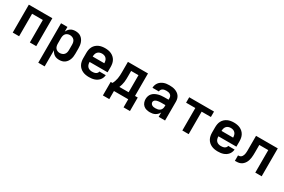

<svg xmlns="http://www.w3.org/2000/svg" viewBox="108 -1706 4583 3098"><g transform="rotate(30 2400.0 -156.5)"><path d="M81 0V-520H519V0H400V-419H200V0Z M681 215V-520H800V-434Q810 -455 824.5 -473.5Q839 -492 859 -505Q879 -518 902 -523Q925 -528 949 -528Q976 -528 1002 -521.5Q1028 -515 1049.5 -499.5Q1071 -484 1086.5 -462Q1102 -440 1111 -415Q1120 -390 1123.5 -363.5Q1127 -337 1127 -310V-210Q1127 -183 1123.5 -156.5Q1120 -130 1111 -105Q1102 -80 1086.5 -58Q1071 -36 1049.5 -20.5Q1028 -5 1002 1.5Q976 8 949 8Q925 8 902 3Q879 -2 859 -15Q839 -28 824.5 -46.5Q810 -65 800 -86V215ZM901 -93Q923 -93 945 -101Q967 -109 982 -126Q997 -143 1002.5 -165Q1008 -187 1008 -210V-310Q1008 -333 1002.5 -355Q997 -377 982 -394Q967 -411 945 -419Q923 -427 901 -427Q879 -427 858 -418.5Q837 -410 823.5 -393Q810 -376 805 -354Q800 -332 800 -310V-210Q800 -188 805 -166Q810 -144 823.5 -127Q837 -110 858 -101.5Q879 -93 901 -93Z M1503 8Q1473 8 1443 3Q1413 -2 1385.5 -14.5Q1358 -27 1335.5 -47.5Q1313 -68 1299 -94Q1285 -120 1279 -150Q1273 -180 1273 -210V-310Q1273 -340 1278.5 -369.5Q1284 -399 1298 -425.5Q1312 -452 1334.5 -472.5Q1357 -493 1384 -505.5Q1411 -518 1440.5 -523Q1470 -528 1500 -528Q1530 -528 1559.5 -523Q1589 -518 1616 -505.5Q1643 -493 1665.5 -472.5Q1688 -452 1702 -425.5Q1716 -399 1721.5 -369.5Q1727 -340 1727 -310V-210H1392Q1392 -187 1398 -164.5Q1404 -142 1419.5 -125Q1435 -108 1457.5 -100.5Q1480 -93 1503 -93Q1519 -93 1536 -95.5Q1553 -98 1568 -105Q1583 -112 1594 -125.5Q1605 -139 1606 -155H1725Q1723 -130 1713.5 -105.5Q1704 -81 1687.5 -61.5Q1671 -42 1649.5 -28Q1628 -14 1603.5 -6Q1579 2 1553.5 5Q1528 8 1503 8ZM1392 -310H1608Q1608 -333 1602 -355.5Q1596 -378 1581 -395Q1566 -412 1544.5 -419.5Q1523 -427 1500 -427Q1477 -427 1455.5 -419.5Q1434 -412 1419 -395Q1404 -378 1398 -355.5Q1392 -333 1392 -310Z M1848 151V-101H1881Q1895 -126 1904.5 -153.5Q1914 -181 1919 -209.5Q1924 -238 1925.5 -267Q1927 -296 1927 -325V-520H2301V-101H2352V151H2233V0H1967V151ZM2182 -101V-419H2045V-325Q2045 -296 2044.5 -267.5Q2044 -239 2040 -211Q2036 -183 2028.5 -155Q2021 -127 2010 -101Z M2639 8Q2607 8 2575.5 0Q2544 -8 2520 -29Q2496 -50 2484.5 -80.5Q2473 -111 2473 -143Q2473 -171 2482 -199Q2491 -227 2510.5 -248.5Q2530 -270 2555.5 -283.5Q2581 -297 2608.5 -305Q2636 -313 2664.5 -316Q2693 -319 2722 -319H2800V-352Q2800 -370 2791.5 -386Q2783 -402 2767.5 -411.5Q2752 -421 2734 -424Q2716 -427 2698 -427Q2681 -427 2664 -424Q2647 -421 2632 -412.5Q2617 -404 2607.5 -388.5Q2598 -373 2598 -356H2479Q2479 -356 2479 -356Q2479 -356 2479 -356Q2479 -382 2487.5 -407.5Q2496 -433 2511.5 -453.5Q2527 -474 2549 -489Q2571 -504 2595.5 -513Q2620 -522 2646 -525Q2672 -528 2698 -528Q2725 -528 2751.5 -525Q2778 -522 2803.5 -513Q2829 -504 2851.5 -489Q2874 -474 2889.5 -452.5Q2905 -431 2912 -405Q2919 -379 2919 -352V0H2800V-81Q2789 -59 2771.5 -41.5Q2754 -24 2732.5 -12.5Q2711 -1 2687 3.5Q2663 8 2639 8ZM2686 -93Q2707 -93 2728 -97.5Q2749 -102 2766 -115Q2783 -128 2791.5 -148Q2800 -168 2800 -189V-218H2722Q2709 -218 2695.5 -217Q2682 -216 2669 -214Q2656 -212 2643 -208.5Q2630 -205 2618.5 -198Q2607 -191 2599.5 -179.5Q2592 -168 2592 -155Q2592 -139 2601 -125.5Q2610 -112 2624 -104.5Q2638 -97 2654 -95Q2670 -93 2686 -93Z M3241 0V-419H3069V-520H3531V-419H3359V0Z M3903 8Q3873 8 3843 3Q3813 -2 3785.5 -14.5Q3758 -27 3735.5 -47.5Q3713 -68 3699 -94Q3685 -120 3679 -150Q3673 -180 3673 -210V-310Q3673 -340 3678.5 -369.5Q3684 -399 3698 -425.5Q3712 -452 3734.5 -472.5Q3757 -493 3784 -505.5Q3811 -518 3840.5 -523Q3870 -528 3900 -528Q3930 -528 3959.5 -523Q3989 -518 4016 -505.5Q4043 -493 4065.5 -472.5Q4088 -452 4102 -425.5Q4116 -399 4121.5 -369.5Q4127 -340 4127 -310V-210H3792Q3792 -187 3798 -164.5Q3804 -142 3819.5 -125Q3835 -108 3857.5 -100.5Q3880 -93 3903 -93Q3919 -93 3936 -95.5Q3953 -98 3968 -105Q3983 -112 3994 -125.5Q4005 -139 4006 -155H4125Q4123 -130 4113.5 -105.5Q4104 -81 4087.5 -61.5Q4071 -42 4049.5 -28Q4028 -14 4003.5 -6Q3979 2 3953.5 5Q3928 8 3903 8ZM3792 -310H4008Q4008 -333 4002 -355.5Q3996 -378 3981 -395Q3966 -412 3944.5 -419.5Q3923 -427 3900 -427Q3877 -427 3855.5 -419.5Q3834 -412 3819 -395Q3804 -378 3798 -355.5Q3792 -333 3792 -310Z M4220 0V-101Q4234 -101 4248 -104Q4262 -107 4273 -115.5Q4284 -124 4291.5 -136Q4299 -148 4303.5 -161.5Q4308 -175 4310 -189Q4312 -203 4313 -217Q4314 -231 4314 -245Q4314 -259 4314 -273Q4314 -275 4314 -277Q4314 -279 4314 -281V-520H4719V0H4600V-419H4433V-281Q4433 -255 4432 -229.5Q4431 -204 4427.5 -178.5Q4424 -153 4416.5 -128.5Q4409 -104 4396 -82Q4383 -60 4364 -42Q4345 -24 4321 -14Q4297 -4 4271.5 -2Q4246 0 4220 0Z"/></g></svg>

Font: Iosevka Custom Extended
Style: Bold
Weight: 700
Width: 7
Monospace: yes
Designer: Belleve Invis
Foundry: Belleve Invis
Version: Version 11.2.4; ttfautohint (v1.8.4)